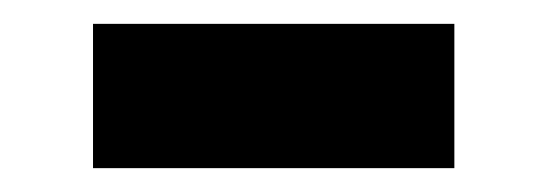

<svg xmlns="http://www.w3.org/2000/svg" viewBox="-20 -355 458 161"><path d="M58 -214V-335H361V-214Z"/></svg>

Font: PTCRaleway
Style: Bold
Weight: 700
Designer: Matt McInerney, Pablo Impallari, Rodrigo Fuenzalida
Foundry: Matt McInerney, Pablo Impallari, Rodrigo Fuenzalida
Version: Version 3.000g; ttfautohint (v1.5) -l 8 -r 28 -G 28 -x 14 -D